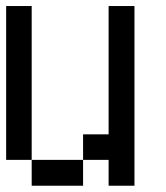

<svg xmlns="http://www.w3.org/2000/svg" viewBox="-20 -546 540 624"><path d="M0 -26.4V-526.4H83V-26.4H250V-109.4H333V-526.4H417V57.6H333V-26.4H250V57.6H83V-26.4Z"/></svg>

Font: KH Dot Kodenmachou 12
Style: Regular
Weight: 400
Designer: Original version for X68000 by Keitarou Hiraki (http://hp.vector.co.jp/authors/VA000874/) / TrueType conversion by Homem
Version: Version 1.00.20150527